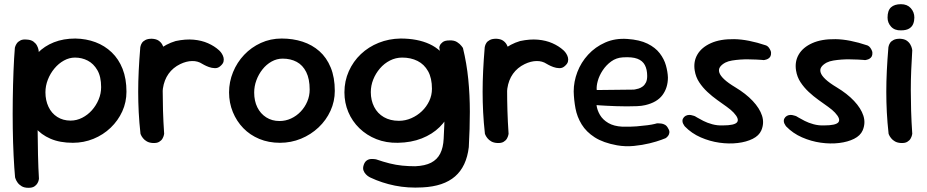

<svg xmlns="http://www.w3.org/2000/svg" viewBox="-20 -684 4427 917"><path d="M328 -2Q266 -2 221 -21.5Q176 -41 148.5 -74.5Q121 -108 107.5 -152.5Q94 -197 94 -247Q94 -304 111 -351Q128 -398 160 -431Q192 -464 237.5 -482Q283 -500 340 -500Q392 -499 436 -482.5Q480 -466 513.5 -434Q547 -402 565.5 -355Q584 -308 584 -246Q584 -196 564 -152Q544 -108 508.5 -74Q473 -40 426.5 -21Q380 -2 328 -2ZM116 213Q96 213 83.5 205.5Q71 198 64 188Q57 178 54.5 170.5Q52 163 52 163Q48 120 45 59Q42 -2 41 -71Q40 -140 41 -210.5Q42 -281 44.5 -344.5Q47 -408 51 -456Q51 -456 53 -462.5Q55 -469 60.5 -477Q66 -485 77.5 -491Q89 -497 108 -495Q128 -494 139.5 -485.5Q151 -477 156.5 -466.5Q162 -456 163.5 -448Q165 -440 165 -440Q163 -401 161.5 -342.5Q160 -284 159.5 -216Q159 -148 159.5 -78Q160 -8 161.5 56Q163 120 166 169Q166 169 165 175.5Q164 182 159 191Q154 200 144 206.5Q134 213 116 213ZM317 -108Q346 -108 372.5 -121.5Q399 -135 419 -157.5Q439 -180 451 -208.5Q463 -237 463 -268Q463 -318 445 -349Q427 -380 399 -394.5Q371 -409 338 -409Q311 -409 285.5 -395Q260 -381 240 -357Q220 -333 208.5 -303.5Q197 -274 197 -243Q197 -205 211.5 -174Q226 -143 253.5 -125.5Q281 -108 317 -108Z M704 -100Q689 -98 680 -107Q671 -116 667 -128Q663 -140 662 -150Q661 -160 661 -160Q656 -180 654 -191.5Q652 -203 652.5 -212Q653 -221 653.5 -232.5Q654 -244 655 -265Q659 -324 679.5 -369Q700 -414 736 -444Q772 -474 819 -488Q866 -498 904.5 -494.5Q943 -491 973.5 -477.5Q1004 -464 1026 -444Q1026 -444 1030.5 -439.5Q1035 -435 1040 -427Q1045 -419 1047.5 -409.5Q1050 -400 1047.5 -389.5Q1045 -379 1032 -368Q1021 -358 1006 -358.5Q991 -359 977.5 -364Q964 -369 955 -374Q946 -379 946 -379Q925 -393 897.5 -392.5Q870 -392 841 -378Q806 -361 785 -331.5Q764 -302 758 -261Q756 -237 754.5 -221Q753 -205 752 -193Q751 -181 751.5 -168Q752 -155 753 -135Q753 -135 749.5 -127Q746 -119 735.5 -111Q725 -103 704 -100ZM710 -1Q693 -2 681.5 -8.5Q670 -15 663 -24Q656 -33 653.5 -39Q651 -45 651 -45Q645 -99 642.5 -148Q640 -197 640 -245.5Q640 -294 642.5 -346Q645 -398 650 -458Q650 -458 651.5 -464.5Q653 -471 658 -479Q663 -487 674.5 -493Q686 -499 705 -499Q726 -498 737.5 -490Q749 -482 755 -471Q761 -460 762.5 -452Q764 -444 764 -444Q761 -395 759 -348.5Q757 -302 757 -254.5Q757 -207 758.5 -155.5Q760 -104 764 -45Q764 -45 762.5 -38Q761 -31 756 -22Q751 -13 740 -6.5Q729 0 710 -1Z M1317 -2Q1263 -2 1218.5 -20.5Q1174 -39 1142 -72Q1110 -105 1092 -149Q1074 -193 1074 -243Q1074 -293 1093 -339.5Q1112 -386 1146 -422Q1180 -458 1226 -479Q1272 -500 1325 -500Q1379 -500 1425 -485Q1471 -470 1505.5 -439.5Q1540 -409 1559.5 -361.5Q1579 -314 1579 -250Q1579 -200 1558.5 -155Q1538 -110 1501.5 -75.5Q1465 -41 1417.5 -21.5Q1370 -2 1317 -2ZM1315 -106Q1344 -106 1370 -118Q1396 -130 1416 -151Q1436 -172 1447.5 -199Q1459 -226 1459 -256Q1459 -307 1442.5 -340Q1426 -373 1397 -388.5Q1368 -404 1330 -404Q1302 -404 1277 -390Q1252 -376 1233.5 -352.5Q1215 -329 1204.5 -300.5Q1194 -272 1194 -242Q1194 -202 1209 -171.5Q1224 -141 1251.5 -123.5Q1279 -106 1315 -106Z M1998 211Q1928 215 1866 202.5Q1804 190 1749 164Q1749 164 1742.5 160.5Q1736 157 1728 149Q1720 141 1716 130Q1712 119 1717 104Q1722 89 1731.5 82.5Q1741 76 1751.5 75.5Q1762 75 1769 76Q1776 77 1776 77Q1811 89 1841 96.5Q1871 104 1901 107Q1931 110 1963 110Q2010 108 2039 93Q2068 78 2082.5 49.5Q2097 21 2099 -22Q2103 -90 2103 -147.5Q2103 -205 2100 -256Q2097 -307 2091.5 -357Q2086 -407 2078 -459Q2078 -459 2081 -467Q2084 -475 2094.5 -483Q2105 -491 2127 -491Q2149 -492 2163 -483Q2177 -474 2184 -464.5Q2191 -455 2191 -455Q2209 -381 2216.5 -305.5Q2224 -230 2224 -150Q2224 -70 2219 19Q2208 111 2153.5 158.5Q2099 206 1998 211ZM1880 -2Q1824 -1 1777.5 -19.5Q1731 -38 1696.5 -71.5Q1662 -105 1643.5 -149Q1625 -193 1625 -243Q1625 -297 1646 -344Q1667 -391 1703.5 -425.5Q1740 -460 1788.5 -479.5Q1837 -499 1893 -500Q1974 -500 2031.5 -473.5Q2089 -447 2120 -391.5Q2151 -336 2151 -250Q2151 -200 2132.5 -155.5Q2114 -111 2079.5 -77Q2045 -43 1994.5 -23Q1944 -3 1880 -2ZM1885 -107Q1916 -107 1944.5 -119.5Q1973 -132 1995 -153Q2017 -174 2030 -201.5Q2043 -229 2043 -260Q2043 -311 2024.5 -344Q2006 -377 1974 -393Q1942 -409 1901 -409Q1870 -409 1842.5 -395Q1815 -381 1794.5 -357Q1774 -333 1762.5 -304Q1751 -275 1751 -244Q1751 -205 1767 -173.5Q1783 -142 1813.5 -124.5Q1844 -107 1885 -107Z M2349 -100Q2334 -98 2325 -107Q2316 -116 2312 -128Q2308 -140 2307 -150Q2306 -160 2306 -160Q2301 -180 2299 -191.5Q2297 -203 2297.5 -212Q2298 -221 2298.5 -232.5Q2299 -244 2300 -265Q2304 -324 2324.5 -369Q2345 -414 2381 -444Q2417 -474 2464 -488Q2511 -498 2549.5 -494.5Q2588 -491 2618.5 -477.5Q2649 -464 2671 -444Q2671 -444 2675.5 -439.5Q2680 -435 2685 -427Q2690 -419 2692.5 -409.5Q2695 -400 2692.5 -389.5Q2690 -379 2677 -368Q2666 -358 2651 -358.5Q2636 -359 2622.5 -364Q2609 -369 2600 -374Q2591 -379 2591 -379Q2570 -393 2542.5 -392.5Q2515 -392 2486 -378Q2451 -361 2430 -331.5Q2409 -302 2403 -261Q2401 -237 2399.5 -221Q2398 -205 2397 -193Q2396 -181 2396.5 -168Q2397 -155 2398 -135Q2398 -135 2394.5 -127Q2391 -119 2380.5 -111Q2370 -103 2349 -100ZM2355 -1Q2338 -2 2326.5 -8.5Q2315 -15 2308 -24Q2301 -33 2298.5 -39Q2296 -45 2296 -45Q2290 -99 2287.5 -148Q2285 -197 2285 -245.5Q2285 -294 2287.5 -346Q2290 -398 2295 -458Q2295 -458 2296.5 -464.5Q2298 -471 2303 -479Q2308 -487 2319.5 -493Q2331 -499 2350 -499Q2371 -498 2382.5 -490Q2394 -482 2400 -471Q2406 -460 2407.5 -452Q2409 -444 2409 -444Q2406 -395 2404 -348.5Q2402 -302 2402 -254.5Q2402 -207 2403.5 -155.5Q2405 -104 2409 -45Q2409 -45 2407.5 -38Q2406 -31 2401 -22Q2396 -13 2385 -6.5Q2374 0 2355 -1Z M2927 10Q2861 -2 2820.5 -28Q2780 -54 2758 -90Q2736 -126 2728.5 -166.5Q2721 -207 2720 -247Q2720 -294 2737.5 -340Q2755 -386 2789 -423Q2823 -460 2870.5 -481Q2918 -502 2976 -498Q3035 -494 3072.5 -475.5Q3110 -457 3131 -429.5Q3152 -402 3160.5 -371.5Q3169 -341 3170 -314Q3170 -265 3144 -230Q3118 -195 3062 -182Q3046 -178 3023 -177Q3000 -176 2973.5 -176Q2947 -176 2921.5 -177Q2896 -178 2875.5 -179Q2855 -180 2842 -181Q2829 -182 2829 -182Q2832 -158 2845.5 -135Q2859 -112 2885.5 -96.5Q2912 -81 2952 -79Q2990 -78 3020.5 -80.5Q3051 -83 3073 -86Q3095 -89 3106.5 -92Q3118 -95 3118 -95Q3118 -95 3123.5 -95Q3129 -95 3138 -94Q3147 -93 3156 -88Q3165 -83 3171 -71Q3178 -60 3177 -51Q3176 -42 3171.5 -36Q3167 -30 3163 -27Q3159 -24 3159 -24Q3159 -24 3138 -16Q3117 -8 3082.5 0.5Q3048 9 3007.5 13Q2967 17 2927 10ZM2830 -254 3007 -256Q3007 -256 3013.5 -257Q3020 -258 3030 -261Q3040 -264 3049.5 -271Q3059 -278 3065 -290Q3071 -302 3071 -321Q3071 -352 3060 -373Q3049 -394 3024 -403.5Q2999 -413 2954 -410Q2923 -408 2899 -390.5Q2875 -373 2858.5 -348Q2842 -323 2835 -297.5Q2828 -272 2830 -254Z M3432 -85Q3489 -85 3500.5 -100.5Q3512 -116 3484 -146Q3472 -159 3451 -174Q3430 -189 3405.5 -206.5Q3381 -224 3358.5 -245Q3336 -266 3319.5 -291Q3303 -316 3298 -347Q3291 -390 3311 -424Q3331 -458 3375.5 -478Q3420 -498 3486.5 -497Q3553 -496 3639 -467Q3639 -467 3643.5 -464.5Q3648 -462 3652.5 -456Q3657 -450 3660.5 -441.5Q3664 -433 3662 -422Q3660 -413 3654.5 -408Q3649 -403 3642.5 -400.5Q3636 -398 3631.5 -397.5Q3627 -397 3627 -397Q3627 -397 3617.5 -398Q3608 -399 3592 -399.5Q3576 -400 3556 -400.5Q3536 -401 3515.5 -399.5Q3495 -398 3476.5 -395Q3458 -392 3444 -385Q3426 -375 3418.5 -363.5Q3411 -352 3415.5 -337.5Q3420 -323 3438.5 -305.5Q3457 -288 3492 -267Q3542 -237 3575 -202Q3608 -167 3619.5 -131.5Q3631 -96 3616 -61Q3605 -36 3575 -21Q3545 -6 3503.5 -1Q3462 4 3416 -2.5Q3370 -9 3326.5 -28Q3283 -47 3251 -80Q3251 -80 3248 -84Q3245 -88 3242 -94.5Q3239 -101 3239.5 -109Q3240 -117 3247 -125Q3254 -132 3263 -134Q3272 -136 3280 -134.5Q3288 -133 3293.5 -131Q3299 -129 3299 -129Q3299 -129 3310 -122.5Q3321 -116 3339.5 -106.5Q3358 -97 3382 -90.5Q3406 -84 3432 -85Z M3916 -85Q3973 -85 3984.5 -100.5Q3996 -116 3968 -146Q3956 -159 3935 -174Q3914 -189 3889.5 -206.5Q3865 -224 3842.5 -245Q3820 -266 3803.5 -291Q3787 -316 3782 -347Q3775 -390 3795 -424Q3815 -458 3859.5 -478Q3904 -498 3970.5 -497Q4037 -496 4123 -467Q4123 -467 4127.5 -464.5Q4132 -462 4136.5 -456Q4141 -450 4144.5 -441.5Q4148 -433 4146 -422Q4144 -413 4138.5 -408Q4133 -403 4126.5 -400.5Q4120 -398 4115.5 -397.5Q4111 -397 4111 -397Q4111 -397 4101.5 -398Q4092 -399 4076 -399.5Q4060 -400 4040 -400.5Q4020 -401 3999.5 -399.5Q3979 -398 3960.5 -395Q3942 -392 3928 -385Q3910 -375 3902.5 -363.5Q3895 -352 3899.5 -337.5Q3904 -323 3922.5 -305.5Q3941 -288 3976 -267Q4026 -237 4059 -202Q4092 -167 4103.5 -131.5Q4115 -96 4100 -61Q4089 -36 4059 -21Q4029 -6 3987.5 -1Q3946 4 3900 -2.5Q3854 -9 3810.5 -28Q3767 -47 3735 -80Q3735 -80 3732 -84Q3729 -88 3726 -94.5Q3723 -101 3723.5 -109Q3724 -117 3731 -125Q3738 -132 3747 -134Q3756 -136 3764 -134.5Q3772 -133 3777.5 -131Q3783 -129 3783 -129Q3783 -129 3794 -122.5Q3805 -116 3823.5 -106.5Q3842 -97 3866 -90.5Q3890 -84 3916 -85Z M4283 -1Q4266 -2 4254.5 -8.5Q4243 -15 4236 -24Q4229 -33 4226.5 -39Q4224 -45 4224 -45Q4218 -99 4215.5 -148Q4213 -197 4213 -245.5Q4213 -294 4215.5 -346Q4218 -398 4223 -458Q4223 -458 4224.5 -464.5Q4226 -471 4231 -479Q4236 -487 4247.5 -493Q4259 -499 4278 -499Q4299 -498 4310.5 -490Q4322 -482 4328 -471Q4334 -460 4335.5 -452Q4337 -444 4337 -444Q4334 -395 4332 -348.5Q4330 -302 4330 -254.5Q4330 -207 4331.5 -155.5Q4333 -104 4337 -45Q4337 -45 4335.5 -38Q4334 -31 4329 -22Q4324 -13 4313 -6.5Q4302 0 4283 -1ZM4283 -539Q4253 -538 4236 -556.5Q4219 -575 4219 -600Q4219 -634 4235.5 -649Q4252 -664 4283 -664Q4313 -664 4330 -645Q4347 -626 4347 -600Q4347 -584 4341.5 -570Q4336 -556 4322 -547.5Q4308 -539 4283 -539Z"/></svg>

Font: Sour Gummy Medium
Style: Regular
Weight: 500
Designer: Stefie Justprince
Foundry: Eifetstype
Version: Version 1.000